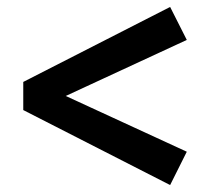

<svg xmlns="http://www.w3.org/2000/svg" viewBox="-20 -598 609 553"><path d="M47 -281V-362L470 -578L518 -483L99 -289V-354L518 -161L470 -65Z"/></svg>

Font: Source Serif 4 ExtraBold
Style: Regular
Weight: 800
Designer: Frank Grießhammer
Foundry: Adobe Systems Incorporated
Version: Version 4.004;hotconv 1.0.116;makeotfexe 2.5.65601